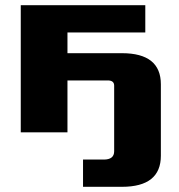

<svg xmlns="http://www.w3.org/2000/svg" viewBox="-20 -510 690 740"><path d="M60 0V-490H540V-385H240V-305H450Q600 -305 600 -185V90Q600 210 450 210H300V105H380Q420 105 420 73V-180Q420 -200 395 -200H240V0Z"/></svg>

Font: Xolonium
Style: Bold
Weight: 700
Designer: Severin Meyer
Version: Version 4.2